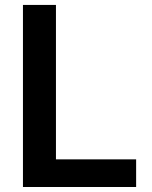

<svg xmlns="http://www.w3.org/2000/svg" viewBox="-20 -747 606 767"><path d="M71.7 0H523.8V-110.4H203.5V-727.3H71.7Z"/></svg>

Font: Margiela Sans Semi Bold
Style: Regular
Weight: 600
Designer: Stefan Endress, Andreas Faust
Version: Version 1.100;FEAKit 1.0